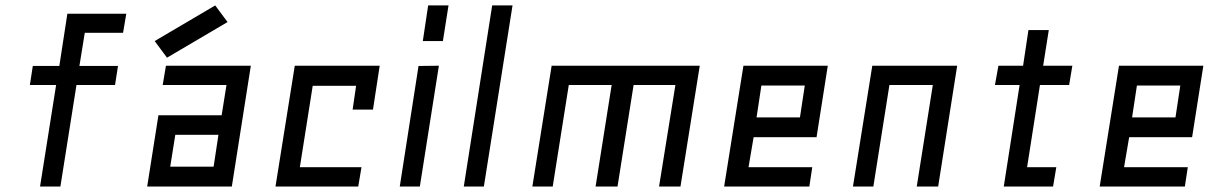

<svg xmlns="http://www.w3.org/2000/svg" viewBox="-20 -680 4454 700"><path d="M99.6 -439.5H196.3L225.6 -629.9H440.4L428.7 -560.5H289.1L269.5 -439.5H410.2L399.4 -370.1H258.8L200.2 0H126L184.6 -370.1H88.9Z M788.1 -259.8 805.7 -370.1H573.2L585 -440.4H894.5L825.2 0H516.6L557.6 -259.8ZM776.4 -188.5H619.1L600.6 -72.3H758.8ZM764.6 -660.2 543.9 -530.3 588.9 -469.7 809.6 -599.6Z M1278.3 -367.2H1120.1L1073.2 -70.3H1297.9L1286.1 0H984.4L1054.7 -440.4H1364.3L1339.8 -280.3H1265.6Z M1505.9 -439.5 1437.5 0H1510.7L1580.1 -440.4ZM1541 -660.2 1521.5 -530.3H1594.7L1615.2 -660.2Z M1774.4 -660.2 1670.9 0H1744.1L1848.6 -660.2Z M2231.4 0H2151.4L2210 -370.1H2053.7L1995.1 0H1920.9L1991.2 -440.4H2531.2L2460.9 0H2382.8L2442.4 -370.1H2290Z M2727.5 -179.7 2709 -70.3H2941.4L2930.7 0H2620.1L2690.4 -440.4H2998L2957 -179.7ZM2738.3 -252H2896.5L2914.1 -368.2H2755.9Z M3400.4 0 3469.7 -440.4H3160.2L3089.8 0H3164.1L3222.7 -370.1H3380.9L3322.3 0Z M3819.3 0H3639.6L3697.3 -370.1H3607.4L3620.1 -440.4H3710L3729.5 -570.3H3803.7L3783.2 -440.4H3889.6L3877.9 -370.1H3771.5L3724.6 -70.3H3831.1Z M4096.7 -179.7 4078.1 -70.3H4310.5L4299.8 0H3989.3L4059.6 -440.4H4367.2L4326.2 -179.7ZM4107.4 -252H4265.6L4283.2 -368.2H4125Z"/></svg>

Font: Geo
Style: Oblique
Weight: 500
Italic angle: -11°
Version: Version 001.2